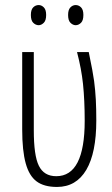

<svg xmlns="http://www.w3.org/2000/svg" viewBox="-20 -738 447 768"><path d="M252.4 -678.2Q252.4 -699.2 261.7 -708.5Q271 -717.8 282.7 -717.8Q294.9 -717.8 304.2 -708.5Q313.5 -699.2 313.5 -678.2Q313.5 -656.2 304.2 -647Q294.4 -637.2 282.7 -637.2Q271.5 -637.2 261.7 -647Q252.4 -656.2 252.4 -678.2ZM103.5 -678.2Q103.5 -699.2 112.8 -708.5Q122.1 -717.8 134.8 -717.8Q146 -717.8 155.3 -708.5Q164.6 -699.2 164.6 -678.2Q164.6 -656.2 155.3 -647Q145.5 -637.2 134.8 -637.2Q122.6 -637.2 112.8 -647Q103.5 -656.2 103.5 -678.2ZM115.2 -216.8Q115.2 -115.7 135.3 -75.2Q155.8 -33.2 205.1 -33.2Q318.8 -33.2 318.8 -254.9Q318.8 -336.9 312 -402.3Q305.7 -462.4 288.1 -529.8H335Q352.5 -445.3 356.4 -414.1Q361.3 -376.5 363.3 -338.9Q365.2 -303.2 365.2 -255.9Q365.2 -126.5 325.2 -58.6Q284.7 9.8 208 9.8Q155.8 9.8 126 -12.7Q96.7 -34.7 83 -84Q68.8 -134.8 68.8 -220.2V-529.8H115.2Z"/></svg>

Font: Germano
Style: Regular
Weight: 300
Width: 3
Foundry: Ascender Corporation
Version: Version 1.10; ttfautohint (v1.5)